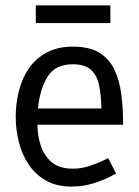

<svg xmlns="http://www.w3.org/2000/svg" viewBox="-20 -680 512 708"><path d="M244 8Q189 8 150 -14Q111 -36 86 -73Q61 -110 49.5 -156Q38 -202 38 -250Q38 -298 49.5 -344Q61 -390 86 -427Q111 -464 151.5 -486Q192 -508 249 -508Q310 -508 346.5 -485.5Q383 -463 402 -423Q421 -383 427.5 -331Q434 -279 434 -220H118Q118 -183 129.5 -145.5Q141 -108 169.5 -83Q198 -58 249 -58Q280 -58 310 -68Q340 -78 359.5 -87.5Q379 -97 379 -97L408 -40Q408 -40 385 -28Q362 -16 324.5 -4Q287 8 244 8ZM248 -443Q184 -443 155.5 -397.5Q127 -352 120 -280H354Q353 -328 345.5 -365Q338 -402 315.5 -422.5Q293 -443 248 -443ZM112 -660H387V-595H112Z"/></svg>

Font: Epunda Sans
Style: Regular
Weight: 400
Designer: Simon Atzbach
Foundry: typofactur
Version: Version 2.204; ttfautohint (v1.8.4.7-5d5b)